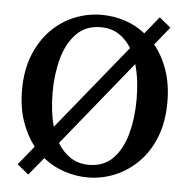

<svg xmlns="http://www.w3.org/2000/svg" viewBox="-52 -742 807 820"><g transform="rotate(5 352.0 -332.0)"><path d="M649 -651 586 -573Q622 -530 643 -469.5Q664 -409 664 -332Q664 -248 638.5 -183Q613 -118 568.5 -73.5Q524 -29 468.5 -6Q413 17 353 17Q301 17 251.5 0.5Q202 -16 161 -49L99 27L50 -13L116 -94Q82 -138 61.5 -197Q41 -256 41 -332Q41 -416 67 -481Q93 -546 137 -590.5Q181 -635 237 -657.5Q293 -680 353 -680Q403 -680 451.5 -664.5Q500 -649 540 -617L600 -691ZM172 -332Q172 -293 176.5 -255.5Q181 -218 190 -186L485 -549Q463 -585 430.5 -606Q398 -627 353 -627Q289 -627 249 -586Q209 -545 190.5 -478Q172 -411 172 -332ZM532 -332Q532 -373 527.5 -411Q523 -449 513 -483L218 -119Q240 -82 273.5 -59.5Q307 -37 353 -37Q417 -37 456.5 -78Q496 -119 514 -186Q532 -253 532 -332Z"/></g></svg>

Font: Source Serif Pro Semibold
Style: Regular
Weight: 600
Designer: Frank Grießhammer
Foundry: Adobe Systems Incorporated
Version: Version 3.000;hotconv 1.0.109;makeotfexe 2.5.65596